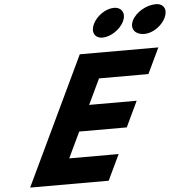

<svg xmlns="http://www.w3.org/2000/svg" viewBox="-68 -1168 1177 1233"><g transform="rotate(-5 520.5 -551.5)"><path d="M711.2 -1103C660.2 -1103 599.7 -1062 575.4 -1011C551.2 -960 572.7 -919 623.7 -919C674.7 -919 738.3 -960 762.6 -1011C786.8 -1062 762.2 -1103 711.2 -1103ZM981.8 -1103C920.1 -1103 851 -1062 826.7 -1011C802.5 -960 832.6 -919 894.3 -919C946.1 -919 1006.6 -960 1030.9 -1011C1055.1 -1062 1033.6 -1103 981.8 -1103ZM974.5 -825H468L75.8 0H582.2L660.7 -165H342.2L421.1 -331H727.6L806 -496H499.6L577.6 -660H896Z"/></g></svg>

Font: Hussar
Style: BdSuprExtOblFive
Weight: 700
Foundry: Cannot Into Space Fonts
Version: Version 2.00